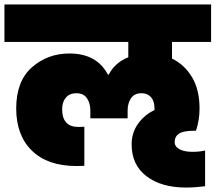

<svg xmlns="http://www.w3.org/2000/svg" viewBox="-31 -760 971 865"><path d="M-11 -571V-740H920V-571H744V-496Q800 -469 834 -412.5Q868 -356 868 -271Q868 -219 852 -171H846Q795 -171 775.5 -158Q756 -145 756 -120Q756 -99 778 -87.5Q800 -76 835 -76Q869 -76 893 -82V79Q846 85 808 85Q696 85 629 34Q562 -17 562 -110Q562 -162 591 -202.5Q620 -243 665 -264V-272Q665 -304 649.5 -322Q634 -340 607 -340Q574 -340 559 -317Q544 -294 544 -263V-227H376V-263Q376 -294 361 -317Q346 -340 313 -340Q283 -340 266 -320.5Q249 -301 249 -268Q249 -188 323 -188Q339 -188 349 -189V-13Q333 -12 314 -12Q184 -12 113 -81Q42 -150 42 -271Q42 -394 112.5 -456.5Q183 -519 282 -519Q405 -519 455 -424H459Q487 -478 547 -502V-571Z"/></svg>

Font: Poppins Black
Style: Regular
Weight: 900
Designer: Ninad Kale (Devanagari), Jonny Pinhorn (Latin)
Foundry: Indian Type Foundry
Version: Version 3.200;PS 1.000;hotconv 16.6.54;makeotf.lib2.5.65590